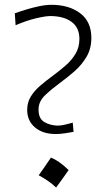

<svg xmlns="http://www.w3.org/2000/svg" viewBox="-20 -790 467 817"><path d="M217.3 -219.7Q162.1 -219.7 128.9 -247.8Q95.7 -275.9 95.7 -322.3Q95.7 -354.5 111.3 -379.6Q127 -404.8 151.6 -425.8Q176.3 -446.8 203.6 -466.8Q231.9 -487.8 258.1 -510.3Q284.2 -532.7 301 -560.5Q317.9 -588.4 317.9 -624Q317.9 -671.9 285.2 -696.5Q252.4 -721.2 194.8 -721.7Q173.8 -721.7 133.3 -712.2Q92.8 -702.6 46.4 -682.6L43 -733.4Q63 -740.7 90.1 -749Q117.2 -757.3 146 -763.4Q174.8 -769.5 199.2 -769.5Q273.9 -769.5 321.3 -733.6Q368.7 -697.8 368.7 -628.9Q368.7 -583 348.4 -548.6Q328.1 -514.2 297.9 -487.5Q267.6 -460.9 236.8 -438.5Q200.2 -411.6 172.1 -385Q144 -358.4 144 -323.7Q144 -285.2 168.5 -270.8Q192.9 -256.3 225.1 -255.4Q238.8 -255.4 257.6 -259.8Q276.4 -264.2 289.6 -268.1L293 -229Q278.3 -226.1 256.8 -222.9Q235.4 -219.7 217.3 -219.7ZM196.8 -119.4Q212.9 -113 231.5 -100.4Q250 -87.7 272 -66.3Q259.1 -48 246 -29.5Q232.8 -10.9 218.8 7.9Q202.2 -7.7 183.1 -20.9Q164.1 -34 144.7 -44.2Q158.2 -63 170.8 -81.3Q183.4 -99.6 196.8 -119.4Z"/></svg>

Font: Pinar DS1 Light
Style: Regular
Weight: 300
Designer: Amin Abedi
Version: Version 3.000